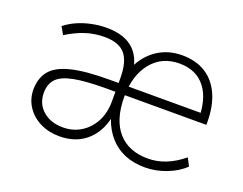

<svg xmlns="http://www.w3.org/2000/svg" viewBox="-88 -674 1065 843"><g transform="rotate(20 445.0 -252.5)"><path d="M649 7Q544 7 483.5 -60Q423 -127 418 -248Q416 -326 443 -385.5Q470 -445 520 -478.5Q570 -512 636 -512Q700 -512 745.5 -483.5Q791 -455 815 -401Q839 -347 839 -271V-261H437L436 -302H816L798 -261Q801 -364 758.5 -419Q716 -474 637 -474Q555 -474 506.5 -414Q458 -354 458 -254Q458 -147 507.5 -90.5Q557 -34 647 -34Q689 -34 730 -50Q771 -66 811 -99L830 -63Q799 -32 749 -12.5Q699 7 649 7ZM249 7Q199 7 159.5 -12.5Q120 -32 96.5 -66.5Q73 -101 72 -146Q72 -201 100.5 -235.5Q129 -270 194.5 -286Q260 -302 371 -302H426V-261H373Q275 -261 220 -250Q165 -239 142.5 -214.5Q120 -190 120 -150Q120 -98 156.5 -66.5Q193 -35 250 -35Q297 -35 334 -58Q371 -81 392.5 -121.5Q414 -162 414 -216V-324Q414 -401 384.5 -436Q355 -471 288 -471Q242 -471 200 -457.5Q158 -444 113 -416L93 -451Q118 -471 149 -484.5Q180 -498 214.5 -505Q249 -512 283 -512Q370 -512 414 -467Q458 -422 458 -335V-172L442 -175Q432 -91 381 -42Q330 7 249 7Z"/></g></svg>

Font: Muli ExtraLight
Style: Regular
Weight: 250
Designer: Vernon Adams
Foundry: Vernon Adams
Version: Version 2.100; ttfautohint (v1.8.1.43-b0c9)